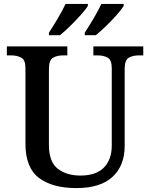

<svg xmlns="http://www.w3.org/2000/svg" viewBox="-20 -951 767 981"><path d="M370 10Q248 10 179 -42Q110 -94 110 -217V-603Q110 -645 88.5 -656.5Q67 -668 38 -668H15V-714H324V-668H302Q272 -668 251 -656Q230 -644 230 -599V-210Q230 -124 275 -89Q320 -54 391 -54Q471 -54 511 -95Q551 -136 551 -207V-603Q551 -645 530 -656.5Q509 -668 480 -668H457V-714H712V-668H689Q659 -668 638 -656Q617 -644 617 -599V-205Q617 -105 555 -47.5Q493 10 370 10ZM413 -784Q434 -816 458 -856.5Q482 -897 498 -931H612V-921Q602 -904 576.5 -875Q551 -846 521.5 -817.5Q492 -789 469 -771H413ZM230 -784Q251 -816 275 -856.5Q299 -897 315 -931H429V-921Q419 -904 393 -875Q367 -846 338 -817.5Q309 -789 286 -771H230Z"/></svg>

Font: Noto Naskh Arabic Medium
Style: Regular
Weight: 500
Designer: Monotype Design Team, David Williams, Mohamad Dakak and Nizar Qandah
Foundry: Monotype Imaging Inc.
Version: Version 2.016